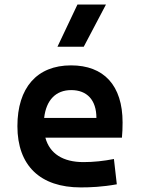

<svg xmlns="http://www.w3.org/2000/svg" viewBox="-20 -815 626 845"><path d="M335.4 9.8C376.5 9.8 429.7 7.8 494.1 -3.9L481.4 -115.2C436 -106.4 392.6 -101.6 347.2 -101.6C257.3 -101.6 198.7 -138.7 179.7 -209H516.6C518.6 -230 519.5 -251.5 519.5 -275.9C519.5 -439.5 437 -527.3 292.5 -527.3C142.6 -527.3 56.6 -428.7 56.6 -259.8C56.6 -85.9 157.2 9.8 335.4 9.8ZM174.3 -295.9C183.1 -374.5 225.6 -418.5 293.5 -418.5C362.8 -418.5 404.3 -375 404.3 -295.9ZM232.9 -609.4H348.6L446.3 -794.9H320.8Z"/></svg>

Font: Cascadia Code PL SemiBold
Style: Regular
Weight: 600
Monospace: yes
Designer: Aaron Bell
Foundry: Saja Typeworks
Version: Version 2404.023